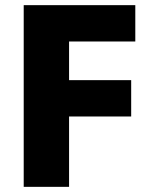

<svg xmlns="http://www.w3.org/2000/svg" viewBox="-20 -725 584 745"><path d="M72 0V-705H505V-564H248V-414H489V-273H248V0Z"/></svg>

Font: Nunito Sans 7pt Condensed Black
Style: Regular
Weight: 900
Width: 3
Designer: Vernon Adams
Foundry: Vernon Adams
Version: Version 3.101;gftools[0.9.27]